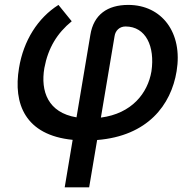

<svg xmlns="http://www.w3.org/2000/svg" viewBox="-20 -573 809 797"><path d="M355.1 -428.3 297.6 -85.9C179.3 -105.5 147.7 -193.9 164.1 -290.5C179.7 -374.3 217.3 -435.4 277.7 -484.7L222.7 -552.6C137.1 -498.6 77.4 -404.5 58.9 -290.5C34.1 -142 84.5 -12.1 281.6 7.5L248.6 204.5H350.1L383.2 8.2C593 -8.5 690.3 -137.1 713.1 -277.3C739.7 -437.5 651.6 -552.6 512.4 -552.6C425.8 -552.6 368.6 -512.1 355.1 -428.3ZM398.8 -84.9 455.6 -422.9C458.8 -445.7 475.9 -463.1 501.1 -463.1C585.9 -463.1 623.6 -379.6 608.7 -277.3C593.4 -186.1 527 -101.6 398.8 -84.9Z"/></svg>

Font: Magic Ui Pro Medium
Style: Italic
Weight: 500
Italic angle: -9.39999°
Designer: Stefan Endress, Andreas Faust
Version: Version 1.000;FEAKit 1.0